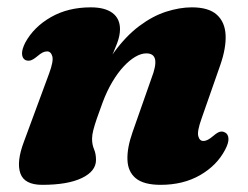

<svg xmlns="http://www.w3.org/2000/svg" viewBox="-20 -502 692 536"><path d="M50.5 -334.5Q42 -339.5 41.5 -351.8Q41 -364 50.5 -383Q74.5 -427 122.2 -454.2Q170 -481.5 233.5 -481.5Q273 -481.5 294 -465.8Q315 -450 315 -420.5Q315 -402.5 306.8 -380.8Q298.5 -359 287.2 -334.5Q276 -310 265.5 -284Q255 -258 250.5 -232L236.5 -239Q263.5 -308 297.5 -354.8Q331.5 -401.5 369 -429.5Q406.5 -457.5 444.2 -469.5Q482 -481.5 515.5 -481.5Q562.5 -481.5 585.2 -461Q608 -440.5 609.8 -404.2Q611.5 -368 595 -320.5L542.5 -170.5Q530 -135.5 533.5 -122Q537 -108.5 547.5 -108.5Q554 -108.5 560.2 -111.8Q566.5 -115 576 -123Q587 -132.5 594.2 -134.2Q601.5 -136 608.5 -132Q617 -127.5 617.8 -115.2Q618.5 -103 608.5 -84Q585.5 -40 538.5 -13Q491.5 14 428.5 14Q381.5 14 359.2 -4.2Q337 -22.5 335.8 -55.8Q334.5 -89 350 -133L402.5 -282.5Q416.5 -318.5 413 -335.8Q409.5 -353 388.5 -353Q374 -353 357.8 -343.5Q341.5 -334 325 -316.2Q308.5 -298.5 293.5 -273.2Q278.5 -248 266.5 -216Q257 -190.5 250.5 -171.5Q244 -152.5 240.5 -138.8Q237 -125 237 -114.5Q237 -98.5 242.5 -85.5Q248 -72.5 248 -55.5Q248 -24 208.5 -5Q169 14 98 14Q48 14 36.8 -18.2Q25.5 -50.5 47 -107L117 -296.5Q130 -331.5 126 -345Q122 -358.5 111.5 -358.5Q105.5 -358.5 99.2 -355.5Q93 -352.5 83 -344Q72 -335 64.8 -333.2Q57.5 -331.5 50.5 -334.5Z"/></svg>

Font: Fraunces ExtraBold
Style: Italic
Weight: 800
Italic angle: -16°
Version: Version 1.000;[b76b70a41]